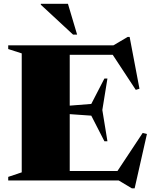

<svg xmlns="http://www.w3.org/2000/svg" viewBox="-20 -955 806 1016"><path d="M23.5 0V-19L95 -43V-672.5L23.5 -695.5V-715H580L655.5 -759.5H666L718 -485.5L698.5 -479.5L576.5 -665H349V-396L463 -405L532.5 -539.5H548.5L521.5 -373L548.5 -207.5H532.5L463 -343L349 -351V-50H601.5L735 -251.5L757.5 -246L692.5 41.5H677.5L608 0ZM388 -772H366.5L196 -930V-935H339.5Z"/></svg>

Font: Newsreader 72pt ExtraBold
Style: Regular
Weight: 800
Designer: Hugues Gentile
Foundry: Production Type
Version: Version 1.003; ttfautohint (v1.8.3)